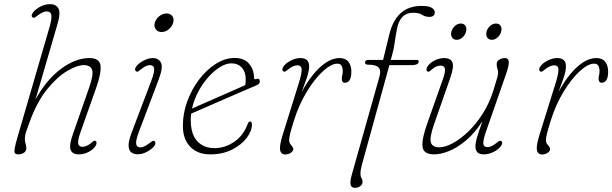

<svg xmlns="http://www.w3.org/2000/svg" viewBox="-20 -737 2953 926"><path d="M443 -37Q435 -20 411 -6.2Q387 7.5 360 7.5Q329.5 7.5 320.8 -13.8Q312 -35 332 -91.5L409.5 -313Q432.5 -378.5 424 -400.8Q415.5 -423 384 -423Q352.5 -423 304.5 -395Q256.5 -367 207.5 -306.8Q158.5 -246.5 123 -149Q113 -122 108 -107.5Q103 -93 101.5 -84.2Q100 -75.5 100 -64.5Q100 -53.5 103.5 -43.5Q107 -33.5 107 -21.5Q107 -8 95 -0.2Q83 7.5 67.5 7.5Q56.5 7.5 52.2 2Q48 -3.5 51 -21.8Q54 -40 65 -77.5L218.5 -605Q230 -644 227.8 -663Q225.5 -682 203.5 -682Q188.5 -682 163 -663.5Q157.5 -659.5 151 -654.5Q144.5 -649.5 138.5 -652.5Q127.5 -657.5 137 -673.5Q145.5 -688 169.8 -702.5Q194 -717 222.5 -717Q249 -717 261.2 -697.2Q273.5 -677.5 258 -623.5L151 -256.5Q203.5 -352.5 274 -404.8Q344.5 -457 411 -457Q460.5 -457 464.8 -420.5Q469 -384 443 -311L367 -96Q354.5 -60 357.2 -44.5Q360 -29 377 -29Q386.5 -29 396.2 -32.8Q406 -36.5 418 -46Q425 -52 430 -56Q435 -60 441 -57Q445.5 -55 445.5 -48.8Q445.5 -42.5 443 -37Z M759 -582.5Q741 -582.5 731.2 -595.8Q721.5 -609 726.5 -627Q732 -646.5 748.5 -659.2Q765 -672 783 -672Q802 -672 811.2 -659.2Q820.5 -646.5 815 -627Q810 -609 794 -595.8Q778 -582.5 759 -582.5ZM650.5 -103Q633.5 -58 636.8 -42Q640 -26 658.5 -26Q672.5 -26 699.5 -45.5Q706.5 -51 712.5 -55.2Q718.5 -59.5 724.5 -56.5Q729 -54.5 729.5 -48.2Q730 -42 726 -35.5Q716.5 -21 692.5 -7Q668.5 7 643.5 7Q626 7 613.8 -1.8Q601.5 -10.5 600.2 -32.8Q599 -55 614 -95L709 -345.5Q725.5 -388.5 723.5 -405.8Q721.5 -423 702.5 -423Q686 -423 661 -403.5Q654.5 -398.5 648.5 -394Q642.5 -389.5 636.5 -392.5Q632 -395 631.5 -401Q631 -407 635 -413.5Q647 -431.5 671.5 -444.2Q696 -457 717.5 -457Q744 -457 756 -435.2Q768 -413.5 745.5 -354Z M1195 -136Q1195 -105.5 1170 -72.2Q1145 -39 1099.8 -15.8Q1054.5 7.5 994 7.5Q932.5 7.5 897.2 -29.5Q862 -66.5 862 -130Q862 -191 883.5 -249.2Q905 -307.5 941 -354.5Q977 -401.5 1021.5 -429.5Q1066 -457.5 1112 -457.5Q1157.5 -457.5 1181.2 -429.8Q1205 -402 1205 -362Q1205 -352.5 1217 -356Q1233 -361.5 1233 -344Q1233 -332.5 1218 -326Q1181.5 -310.5 1134.2 -290Q1087 -269.5 1039.8 -249Q992.5 -228.5 955.2 -212.2Q918 -196 902 -189Q900 -174 900 -160Q900 -89 931.5 -55.8Q963 -22.5 1014 -22.5Q1064.5 -22.5 1109 -52.5Q1153.5 -82.5 1175 -140Q1179 -151 1186 -151Q1195 -151 1195 -136ZM1096 -431.5Q1070 -431.5 1041 -413.5Q1012 -395.5 984.5 -364.8Q957 -334 936.2 -294.8Q915.5 -255.5 906 -213.5Q924 -221.5 955 -235Q986 -248.5 1023 -264.8Q1060 -281 1096.8 -297.2Q1133.5 -313.5 1163 -326.5Q1165 -337.5 1165 -355Q1165 -390 1146.2 -410.8Q1127.5 -431.5 1096 -431.5Z M1347 -392.5Q1342.5 -395 1342 -401Q1341.5 -407 1345.5 -413.5Q1356 -431 1380.8 -444Q1405.5 -457 1429 -457Q1471 -457 1471 -417.5Q1471 -394.5 1459.5 -360.8Q1448 -327 1435 -293Q1459 -338.5 1489 -375.8Q1519 -413 1551.8 -435Q1584.5 -457 1617.5 -457Q1646.5 -457 1660.5 -439Q1674.5 -421 1674.5 -392Q1674.5 -338 1643 -338Q1628.5 -338 1628.5 -358.5Q1628.5 -365.5 1630.8 -374Q1633 -382.5 1633 -394Q1633 -410 1627.2 -420Q1621.5 -430 1607 -430Q1577.5 -430 1537.8 -393.8Q1498 -357.5 1460 -295.2Q1422 -233 1397.5 -155Q1385 -115 1379.8 -94Q1374.5 -73 1374.5 -60Q1374.5 -48 1384.5 -36.8Q1394.5 -25.5 1394.5 -18Q1394.5 -7.5 1382.2 0.2Q1370 8 1356.5 8Q1335 8 1331 -13Q1327 -34 1343.5 -87L1420.5 -334Q1435 -380 1434.8 -401Q1434.5 -422 1414 -422Q1395.5 -422 1371.5 -403.5Q1364 -397.5 1358.2 -393.5Q1352.5 -389.5 1347 -392.5Z M1740.5 -436Q1740.5 -448 1757.5 -448H1827.5L1858 -572.5Q1891.5 -708.5 2013.5 -708.5Q2049 -708.5 2063 -699Q2077 -689.5 2077 -677Q2077 -655.5 2050 -655.5Q2031.5 -655.5 2016 -665.5Q2000.5 -675.5 1972.5 -675.5Q1940.5 -675.5 1921.2 -655.8Q1902 -636 1895 -599.5Q1888.5 -567.5 1884 -534.2Q1879.5 -501 1871 -471L1864.5 -448H1988.5Q1999.5 -448 1999.5 -440Q1999.5 -432 1991 -427.5Q1982.5 -423 1969.5 -423H1858L1724.5 61Q1718.5 82 1718.5 102Q1718.5 114.5 1723.5 122Q1728.5 129.5 1728.5 140Q1728.5 152 1717.8 160.5Q1707 169 1692.5 169Q1675.5 169 1671.2 154.8Q1667 140.5 1677 104.5L1810.5 -369Q1818.5 -397 1806.5 -411Q1794.5 -425 1755.5 -425Q1740.5 -425 1740.5 -436Z M2397 -57Q2401.5 -55 2402 -48.8Q2402.5 -42.5 2398.5 -36Q2386 -17 2361.5 -4.8Q2337 7.5 2315 7.5Q2292 7.5 2282.5 -2.5Q2273 -12.5 2273 -31Q2273 -47 2279.8 -71.8Q2286.5 -96.5 2307 -152.5Q2268.5 -93.5 2226.2 -58.5Q2184 -23.5 2144.5 -8Q2105 7.5 2074 7.5Q2022.5 7.5 2018 -28.8Q2013.5 -65 2039.5 -138.5L2115.5 -353.5Q2128.5 -389.5 2125.8 -405Q2123 -420.5 2105.5 -420.5Q2096 -420.5 2086.2 -417Q2076.5 -413.5 2064.5 -403.5Q2057.5 -397.5 2052.5 -393.5Q2047.5 -389.5 2041.5 -392.5Q2037 -395 2036.8 -401Q2036.5 -407 2039.5 -412.5Q2049.5 -431.5 2073.8 -444.2Q2098 -457 2122 -457Q2153.5 -457 2162 -435.8Q2170.5 -414.5 2150.5 -358L2073 -136.5Q2051 -73 2058.2 -49.8Q2065.5 -26.5 2098.5 -26.5Q2126.5 -26.5 2162.8 -45.8Q2199 -65 2236.8 -100.8Q2274.5 -136.5 2307 -187Q2339.5 -237.5 2359.5 -300.5Q2374.5 -348.5 2378.5 -364Q2382.5 -379.5 2382.5 -387.5Q2382.5 -394.5 2379 -405.5Q2375.5 -416.5 2375.5 -428.5Q2375.5 -441.5 2387.8 -449.2Q2400 -457 2415.5 -457Q2431.5 -457 2433.8 -440.5Q2436 -424 2420.5 -379.5L2324.5 -104Q2309 -60 2311 -43.8Q2313 -27.5 2331.5 -27.5Q2339.5 -27.5 2349.5 -31.8Q2359.5 -36 2372.5 -46Q2380 -51.5 2385.5 -55.8Q2391 -60 2397 -57ZM2182.5 -545Q2167 -545 2160 -556.8Q2153 -568.5 2157 -584.5Q2161.5 -600.5 2174.2 -612Q2187 -623.5 2203 -623.5Q2218 -623.5 2225 -612Q2232 -600.5 2227.5 -584.5Q2223.5 -568.5 2210.8 -556.8Q2198 -545 2182.5 -545ZM2352 -545Q2336.5 -545 2329.5 -556.8Q2322.5 -568.5 2326.5 -584.5Q2331 -600.5 2343.8 -612Q2356.5 -623.5 2372.5 -623.5Q2387.5 -623.5 2394.5 -612Q2401.5 -600.5 2397 -584.5Q2393 -568.5 2380.2 -556.8Q2367.5 -545 2352 -545Z M2585.5 -392.5Q2581 -395 2580.5 -401Q2580 -407 2584 -413.5Q2594.5 -431 2619.2 -444Q2644 -457 2667.5 -457Q2709.5 -457 2709.5 -417.5Q2709.5 -394.5 2698 -360.8Q2686.5 -327 2673.5 -293Q2697.5 -338.5 2727.5 -375.8Q2757.5 -413 2790.2 -435Q2823 -457 2856 -457Q2885 -457 2899 -439Q2913 -421 2913 -392Q2913 -338 2881.5 -338Q2867 -338 2867 -358.5Q2867 -365.5 2869.2 -374Q2871.5 -382.5 2871.5 -394Q2871.5 -410 2865.8 -420Q2860 -430 2845.5 -430Q2816 -430 2776.2 -393.8Q2736.5 -357.5 2698.5 -295.2Q2660.5 -233 2636 -155Q2623.5 -115 2618.2 -94Q2613 -73 2613 -60Q2613 -48 2623 -36.8Q2633 -25.5 2633 -18Q2633 -7.5 2620.8 0.2Q2608.5 8 2595 8Q2573.5 8 2569.5 -13Q2565.5 -34 2582 -87L2659 -334Q2673.5 -380 2673.2 -401Q2673 -422 2652.5 -422Q2634 -422 2610 -403.5Q2602.5 -397.5 2596.8 -393.5Q2591 -389.5 2585.5 -392.5Z"/></svg>

Font: Fraunces 9pt S100 Thin
Style: Italic
Weight: 100
Italic angle: -16°
Version: Version 1.000; ttfautohint (v1.8.3)